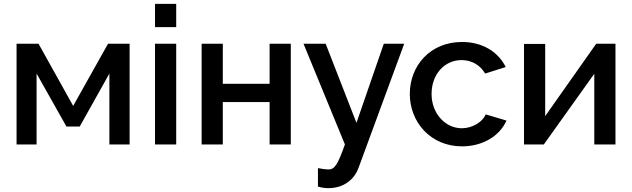

<svg xmlns="http://www.w3.org/2000/svg" viewBox="-20 -750 3281 997"><path d="M66 0H170V-368L325 -93H394L548 -368V0H653V-523H541L360 -200L180 -523H66Z M785 -609H895V-730H785ZM785 0H895V-523H785Z M1027 0H1137V-220H1380V0H1490V-523H1380V-315H1137V-523H1027Z M1631 123V219C1652 225 1669 227 1685 227C1767 227 1821 180 1842 121L2079 -523H1973L1831 -112L1671 -523H1556L1771 0C1733 107 1718 130 1684 130C1672 130 1651 127 1631 123Z M2379 10C2489 10 2576 -46 2610 -124L2502 -156C2486 -116 2432 -84 2378 -84C2292 -84 2221 -161 2221 -262C2221 -365 2289 -438 2377 -438C2429 -438 2474 -412 2499 -368L2606 -402C2567 -480 2487 -532 2379 -532C2214 -532 2108 -409 2108 -262C2108 -116 2216 10 2379 10Z M2701 0H2804L3066 -367V0H3176V-523H3076L2811 -147V-522H2701Z"/></svg>

Font: FIGSv2-sans-serif SemiBold
Style: Regular
Weight: 600
Designer: Matt McInerney, Pablo Impallari, Rodrigo Fuenzalida,Mirko Velimirovic
Foundry: Matt McInerney, Pablo Impallari, Rodrigo Fuenzalida
Version: Version 4.021;hotconv 1.0.109;makeotfexe 2.5.65596